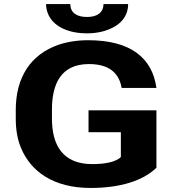

<svg xmlns="http://www.w3.org/2000/svg" viewBox="-20 -920 865 950"><path d="M437 -108C290 -108 237 -202 237 -334V-377C237 -504 281 -603 420 -603C521 -603 569 -558 582 -485H754C733 -637 622 -721 416 -721C362 -721 312 -713 268 -698C132 -650 58 -538 58 -376V-334C58 -279 66 -230 84 -188C132 -72 244 10 428 10C576 10 688 -26 754 -90V-374H418V-266H578V-143C552 -117 495 -108 437 -108ZM411 -836C359 -836 328 -857 328 -900H208C208 -879 213 -860 222 -842C250 -788 318 -755 411 -755C441 -755 469 -759 494 -766C560 -785 614 -827 614 -900H492C492 -859 462 -836 411 -836Z"/></svg>

Font: Asimov
Style: XWid
Weight: 500
Designer: Google
Version: Version 2.000980; 2014